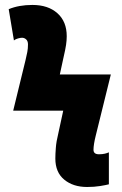

<svg xmlns="http://www.w3.org/2000/svg" viewBox="-20 -744 492 774"><path d="M331.1 9.8Q274.9 9.8 239 -19.8Q203.1 -49.3 203.1 -105Q203.1 -123 205.1 -148.4Q207 -173.8 214.8 -205.1L234.9 -297.9H33.2L83 -502Q87.4 -520.5 90.1 -534.4Q92.8 -548.3 92.8 -564.9Q92.8 -578.6 85.4 -585.2Q78.1 -591.8 68.8 -591.8Q62.5 -591.8 52.7 -589.1Q43 -586.4 36.1 -581.1L15.1 -707Q56.2 -724.1 110.8 -724.1Q173.8 -724.1 211.4 -690.7Q249 -657.2 249 -598.1Q249 -581.1 246.3 -563Q243.7 -544.9 235.8 -511.2L221.2 -443.8H426.8L366.2 -198.2Q356.9 -161.1 356.9 -140.1Q356.9 -122.1 378.9 -122.1Q392.6 -122.1 402.6 -124.5Q412.6 -127 418.9 -129.9V-1Q407.7 2 383.8 5.9Q359.9 9.8 331.1 9.8Z"/></svg>

Font: Open Sans Condensed ExtraBold
Style: Regular
Weight: 800
Width: 3
Designer: Monotype Design Team
Foundry: Monotype Imaging Inc.
Version: Version 3.000; ttfautohint (v1.8.4)